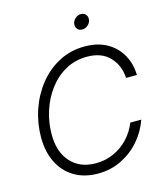

<svg xmlns="http://www.w3.org/2000/svg" viewBox="-134 -1029 971 1140"><g transform="rotate(-15 351.0 -459.5)"><path d="M327.1 11.2Q242.2 11.2 180.9 -25.9Q119.6 -63 86.9 -129.2Q54.2 -195.3 54.2 -283.7Q54.2 -370.1 81.8 -451.4Q109.4 -532.7 160.6 -597.4Q211.9 -662.1 283.7 -700.4Q355.5 -738.8 443.4 -738.8Q523.9 -738.8 580.8 -706.1Q637.7 -673.3 668.2 -617.9Q698.7 -562.5 699.7 -494.6H633.3Q628.9 -572.8 579.6 -624.5Q530.3 -676.3 440.9 -676.3Q368.2 -676.3 308.8 -643.6Q249.5 -610.8 207.3 -554.7Q165 -498.5 142.3 -428.5Q119.6 -358.4 119.6 -284.2Q119.6 -175.3 176.3 -113.3Q232.9 -51.3 329.6 -51.3Q390.6 -51.3 441.9 -75Q493.2 -98.6 531 -139.6Q568.8 -180.7 588.9 -231.9H656.2Q633.3 -164.6 585.7 -109.4Q538.1 -54.2 471.9 -21.5Q405.8 11.2 327.1 11.2ZM457 -839.4Q438 -839.4 427 -852.5Q416 -865.7 418.9 -884.8Q422.4 -903.8 437.7 -917Q453.1 -930.2 471.7 -930.2Q490.7 -930.2 501.7 -917Q512.7 -903.8 509.8 -884.8Q506.8 -865.7 491.2 -852.5Q475.6 -839.4 457 -839.4Z"/></g></svg>

Font: Inter Display Light
Style: Italic
Weight: 300
Italic angle: -9.39999°
Designer: Rasmus Andersson
Foundry: rsms
Version: Version 4.000;git-a52131595